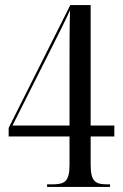

<svg xmlns="http://www.w3.org/2000/svg" viewBox="-20 -734 483 754"><path d="M165 0H412V-10H403C356 -10 336 -19 336 -87V-198H429V-241H336V-714H256L14 -232V-198H253V-87C253 -19 233 -10 183 -10H165ZM29 -241 180 -541C200 -580 243 -666 255 -694C253 -634 253 -544 253 -457V-241Z"/></svg>

Font: Noto Serif Display ExtraCondensed
Style: Regular
Weight: 400
Width: 2
Designer: Monotype Design Team
Foundry: Monotype Imaging Inc.
Version: Version 2.009